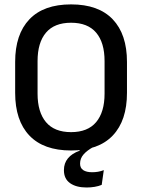

<svg xmlns="http://www.w3.org/2000/svg" viewBox="-20 -672 660 874"><path d="M374 181.5Q327 181.5 299 161.8Q271 142 271 103V102Q271 71 289.2 48.8Q307.5 26.5 342.5 14V2L406 -30V-3.5Q376.5 12.5 360.5 30.8Q344.5 49 344.5 72.5V73Q344.5 93 359 102.5Q373.5 112 399.5 112Q413 112 426.2 109.8Q439.5 107.5 452.5 102.5L443 169.5Q429 175.5 411 178.5Q393 181.5 374 181.5ZM303.5 13Q178.5 13 113.8 -55Q49 -123 49 -249.5V-390Q49 -516 113.8 -584Q178.5 -652 303.5 -652Q428.5 -652 493.2 -584Q558 -516 558 -390V-249.5Q558 -123 493.2 -55Q428.5 13 303.5 13ZM303.5 -70.5Q379.5 -70.5 417.8 -116.2Q456 -162 456 -245.5V-394Q456 -478 417.8 -523.2Q379.5 -568.5 303.5 -568.5Q227.5 -568.5 189.2 -523.2Q151 -478 151 -394V-245.5Q151 -162 189.2 -116.2Q227.5 -70.5 303.5 -70.5Z"/></svg>

Font: Anek Latin Medium Medium
Style: Regular
Weight: 500
Version: Version 1.003